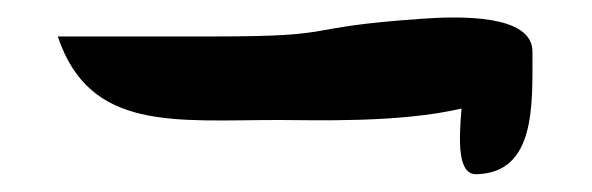

<svg xmlns="http://www.w3.org/2000/svg" viewBox="-20 -483 666 216"><path d="M45 -442C80.8 -334.6 176.9 -348 294 -348C332.6 -348 429.1 -344.4 499.2 -360.9C496.1 -323.6 494.8 -286.5 516 -287C582.8 -288.7 579 -364.6 579 -425C579 -467.1 496.4 -464.8 456 -462C311.1 -452 369.4 -442 222 -442Z"/></svg>

Font: Rocketfuel
Style: Regular
Weight: 400
Designer: Mew Too
Foundry: Cannot Into Space Fonts.
Version: Version 0.27